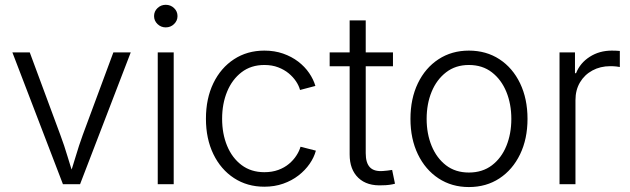

<svg xmlns="http://www.w3.org/2000/svg" viewBox="-20 -756 2586 788"><path d="M238.3 0 30.8 -541H102.1L227.5 -202.6Q244.1 -158.2 257.3 -113.5Q270.5 -68.8 285.2 -26.4H262.7Q277.3 -68.8 290.5 -113.5Q303.7 -158.2 319.8 -202.6L445.3 -541H516.6L308.6 0Z M627.4 0V-541H692.9V0ZM660.2 -643.6Q640.6 -643.6 626.5 -657.2Q612.3 -670.9 612.3 -689.9Q612.3 -709.5 626.5 -722.9Q640.6 -736.3 660.2 -736.3Q680.2 -736.3 694.3 -722.9Q708.5 -709.5 708.5 -689.9Q708.5 -670.9 694.3 -657.2Q680.2 -643.6 660.2 -643.6Z M1064.9 10.3Q994.6 10.3 940.4 -25.1Q886.2 -60.5 855.7 -123.5Q825.2 -186.5 825.2 -268.6Q825.2 -351.6 855.7 -414.6Q886.2 -477.5 940.4 -512.9Q994.6 -548.3 1064.9 -548.3Q1106.9 -548.3 1141.8 -536.1Q1176.8 -523.9 1203.9 -503.2Q1231 -482.4 1248.8 -456.3Q1266.6 -430.2 1274.4 -403.3L1211.4 -386.7Q1207 -403.8 1195.1 -421.9Q1183.1 -439.9 1164.8 -455.1Q1146.5 -470.2 1121.6 -479.7Q1096.7 -489.3 1064.9 -489.3Q1010.3 -489.3 971.4 -459.5Q932.6 -429.7 912.1 -379.9Q891.6 -330.1 891.6 -268.6Q891.6 -207 912.1 -157.5Q932.6 -107.9 971.4 -78.6Q1010.3 -49.3 1064.9 -49.3Q1096.7 -49.3 1122.1 -58.6Q1147.5 -67.9 1166 -83.5Q1184.6 -99.1 1196.5 -117.7Q1208.5 -136.2 1213.4 -153.8L1276.4 -137.7Q1269 -109.9 1250.7 -83.5Q1232.4 -57.1 1205.1 -35.9Q1177.7 -14.6 1142.3 -2.2Q1106.9 10.3 1064.9 10.3Z M1592.8 -541V-483.9H1333V-541ZM1415 -672.4H1481V-127Q1481 -87.4 1498.3 -69.3Q1515.6 -51.3 1552.2 -54.2Q1560.1 -54.7 1570.3 -55.9Q1580.6 -57.1 1589.4 -58.6L1601.1 -2Q1590.3 1 1577.1 2.7Q1564 4.4 1551.3 4.4Q1486.8 8.3 1450.9 -25.9Q1415 -60.1 1415 -122.1Z M1904.3 11.7Q1834 11.7 1779.8 -23.9Q1725.6 -59.6 1695.1 -122.8Q1664.6 -186 1664.6 -268.1Q1664.6 -351.1 1695.1 -414.3Q1725.6 -477.5 1779.8 -512.9Q1834 -548.3 1904.3 -548.3Q1975.6 -548.3 2029.8 -512.9Q2084 -477.5 2114.5 -414.1Q2145 -350.6 2145 -268.1Q2145 -186 2114.5 -122.8Q2084 -59.6 2029.8 -23.9Q1975.6 11.7 1904.3 11.7ZM1904.3 -47.9Q1960 -47.9 1999 -77.6Q2038.1 -107.4 2058.3 -157.2Q2078.6 -207 2078.6 -268.1Q2078.6 -329.1 2058.1 -379.2Q2037.6 -429.2 1998.8 -459.2Q1960 -489.3 1904.3 -489.3Q1849.6 -489.3 1810.8 -459.2Q1772 -429.2 1751.5 -379.4Q1731 -329.6 1731 -268.1Q1731 -207 1751.5 -157.2Q1772 -107.4 1810.5 -77.6Q1849.1 -47.9 1904.3 -47.9Z M2276.4 0V-541H2339.8V-455.6H2344.2Q2360.8 -497.6 2400.4 -522.9Q2439.9 -548.3 2491.2 -548.3Q2499.5 -548.3 2508.5 -547.9Q2517.6 -547.4 2523.9 -546.9V-481Q2520 -481.9 2509 -483.2Q2498 -484.4 2484.9 -484.4Q2443.8 -484.4 2411.4 -466.8Q2378.9 -449.2 2360.4 -418Q2341.8 -386.7 2341.8 -345.2V0Z"/></svg>

Font: Inter 17pt Light
Style: Regular
Weight: 300
Version: Version 4.001;git-66647c0bb